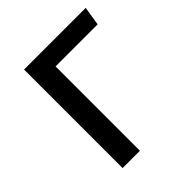

<svg xmlns="http://www.w3.org/2000/svg" viewBox="-162 -677 784 784"><g transform="rotate(-45 230.0 -284.5)"><path d="M199 0V-487H442L455 -569H99V0Z"/></g></svg>

Font: Glow Sans SC Normal Medium
Style: Regular
Weight: 600
Designer: Ryoko NISHIZUKA (kana, bopomofo & ideographs); Paul D. Hunt (Latin, Greek & Cyrillic); Sandoll Communications, Soo-young
Version: Version 0.93